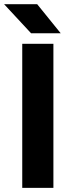

<svg xmlns="http://www.w3.org/2000/svg" viewBox="-37 -913 351 933"><path d="M71.1 -700H222.5V0H71.1ZM-17.2 -892.7H143.6L258.1 -751.2H114.2Z"/></svg>

Font: Oak Sans Light
Style: Regular
Weight: 400
Designer: Erik Kennedy, Walven
Foundry: Erik Kennedy, Walven
Version: Version 1.100;Glyphs 3.1.2 (3151)